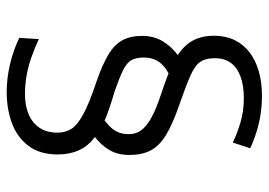

<svg xmlns="http://www.w3.org/2000/svg" viewBox="-132 -631 783 559"><g transform="rotate(90 259.5 -351.5)"><path d="M248 20.5Q208.5 20.5 167.7 11Q127 1.5 90.3 -16.1L93.8 -73.2Q119.6 -61 145.8 -51.8Q171.9 -42.5 199 -37.6Q226.1 -32.7 253.9 -32.7Q287.1 -32.7 312.3 -43.2Q337.4 -53.7 351.8 -74.7Q366.2 -95.7 366.2 -127.9Q366.2 -149.4 355.7 -167Q345.2 -184.6 313.2 -202.1Q281.2 -219.7 216.8 -241.2Q167.5 -258.3 138.4 -275.9Q109.4 -293.5 96.9 -316.9Q84.5 -340.3 84.5 -374Q84.5 -407.7 99.9 -433.3Q115.2 -459 140.1 -477.5Q109.9 -498 96.9 -523.7Q84 -549.3 84 -583Q84 -616.2 96.4 -642.3Q108.9 -668.5 132.1 -686.3Q155.3 -704.1 187.5 -713.4Q219.7 -722.7 259.3 -722.7Q301.8 -722.7 340.1 -713.4Q378.4 -704.1 411.6 -688.5L395 -637.7Q370.6 -649.9 337.2 -659.9Q303.7 -669.9 266.1 -669.9Q228 -669.9 201.9 -659.9Q175.8 -649.9 162.6 -631.3Q149.4 -612.8 149.4 -585.4Q149.4 -558.6 160.2 -543Q170.9 -527.3 200.7 -514.2Q230.5 -501 288.1 -481Q343.3 -461.9 374.3 -442.6Q405.3 -423.3 418.2 -398.2Q431.2 -373 431.2 -337.4Q431.2 -302.2 416.7 -278.3Q402.3 -254.4 378.9 -236.3Q404.8 -217.3 417.2 -190.2Q429.7 -163.1 429.7 -128.4Q429.7 -75.7 404.5 -42.7Q379.4 -9.8 338.1 5.4Q296.9 20.5 248 20.5ZM331.1 -264.6Q340.3 -272 349.4 -281Q358.4 -290 364.5 -303.2Q370.6 -316.4 370.6 -335.4Q370.6 -356 358.9 -371.6Q347.2 -387.2 323.2 -400.4Q299.3 -413.6 263.2 -425.8Q240.7 -433.6 225.8 -438.7Q210.9 -443.8 203.1 -447Q195.3 -450.2 193.8 -450.7Q181.2 -444.3 170.7 -434.8Q160.2 -425.3 153.8 -411.4Q147.5 -397.5 147.5 -377.9Q147.5 -355.5 155.5 -342Q163.6 -328.6 184.8 -318.1Q206.1 -307.6 246.6 -293.5Q269 -287.1 286.4 -281.2Q303.7 -275.4 315.2 -271Q326.7 -266.6 331.1 -264.6Z"/></g></svg>

Font: Comme Light
Style: Regular
Weight: 300
Version: Version 1.000;gftools[0.9.27]